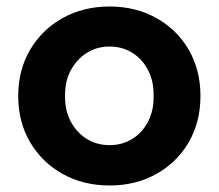

<svg xmlns="http://www.w3.org/2000/svg" viewBox="-20 -560 673 590"><path d="M36 -265Q36 -345 72.5 -407Q109 -469 172.5 -504.5Q236 -540 317 -540Q397 -540 460.5 -504.5Q524 -469 560 -407Q596 -345 596 -265Q596 -185 560 -123Q524 -61 460.5 -25.5Q397 10 317 10Q236 10 172.5 -25.5Q109 -61 72.5 -123Q36 -185 36 -265ZM452 -265Q453 -309 435.5 -343.5Q418 -378 387 -397.5Q356 -417 317 -417Q277 -417 246 -397Q215 -377 197 -343Q179 -309 180 -265Q179 -222 197 -187.5Q215 -153 246 -133.5Q277 -114 317 -114Q356 -114 387 -133.5Q418 -153 435.5 -187.5Q453 -222 452 -265Z"/></svg>

Font: Mach SemiBold
Style: Regular
Weight: 600
Version: Version 1.002